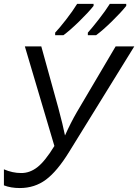

<svg xmlns="http://www.w3.org/2000/svg" viewBox="-22 -951 706 981"><path d="M79.1 9.8Q33.2 9.8 -2 -3.9V-85.9Q42 -66.9 85.9 -66.9Q129.9 -66.4 168.9 -96.7Q208 -127 255.9 -205.1L105 -713.9H189L275.9 -399.9Q299.8 -311 310.1 -258.8Q339.8 -325.2 371.1 -378.9L568.8 -713.9H664.1L331.1 -174.8Q270.5 -76.2 212.9 -33.2Q155.3 9.8 79.1 9.8ZM623 -931.2V-920.9Q598.1 -889.2 550.3 -842.3Q502.4 -795.4 468.8 -771H426.8V-784.2Q449.2 -809.1 483.4 -853Q517.6 -897 539.1 -931.2ZM456.1 -931.2V-920.9Q431.2 -889.2 383.3 -842.3Q335.4 -795.4 301.8 -771H259.8V-784.2Q281.2 -806.6 315.4 -850.6Q349.6 -894.5 372.1 -931.2Z"/></svg>

Font: OpenSans-Italic
Style: Italic
Weight: 400
Italic angle: -12°
Foundry: Ascender Corporation
Version: Version 1.10